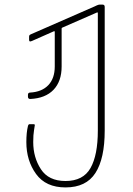

<svg xmlns="http://www.w3.org/2000/svg" viewBox="-20 -590 580 838"><path d="M95 30Q95 -12 102 -40Q104 -48 109 -48H127Q132 -48 132 -44Q132 -41 128.5 -21.5Q125 -2 125 30Q125 97 158.5 148.5Q192 200 266 200Q343 200 375 143.5Q407 87 407 -20V-532Q407 -538 402 -535L251 -469Q249 -468 249 -465V-300Q249 -235 213.5 -198Q178 -161 112 -158Q102 -158 102 -168V-176Q102 -186 112 -186Q163 -189 191 -218.5Q219 -248 219 -300V-450Q219 -456 214 -453L119 -411Q113 -409 112 -409Q107 -409 107 -417V-429Q107 -434 108.5 -436Q110 -438 114 -440L393 -562Q395 -563 402.5 -566.5Q410 -570 416 -570H427Q437 -570 437 -560V-20Q437 102 396.5 165Q356 228 266 228Q180 228 137.5 169.5Q95 111 95 30Z"/></svg>

Font: Barlow GEO Thin
Style: Regular
Weight: 100
Designer: Jeremy Tribby
Foundry: Tribby Type
Version: Version 1.408